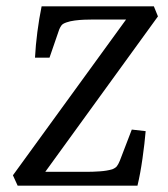

<svg xmlns="http://www.w3.org/2000/svg" viewBox="-20 -589 533 609"><path d="M36 0 21 -33 390 -541 400 -527H271Q262 -527 247.5 -526.5Q233 -526 217.5 -524Q202 -522 191 -518Q179 -514 175 -508.5Q171 -503 168 -496L137 -406H91Q93 -445 98.5 -487.5Q104 -530 112 -569H468L481 -537L112 -28L98 -44H256Q274 -44 296.5 -45.5Q319 -47 336 -52Q346 -56 350.5 -61.5Q355 -67 360 -79L398 -178L442 -173Q439 -136 432 -86.5Q425 -37 416 0Z"/></svg>

Font: Rasa
Style: Italic
Weight: 400
Italic angle: -7.10001°
Designer: Anna Giedrys (Yrsa+Rasa design), David Brezina (Yrsa art-direction, Rasa art-direction, design)
Foundry: Rosetta Type Foundry
Version: Version 2.004